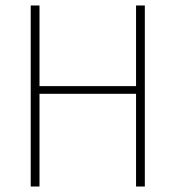

<svg xmlns="http://www.w3.org/2000/svg" viewBox="-20 -680 640 700"><path d="M92 0V-660H124V-366H476V-660H508V0H476V-338H124V0Z"/></svg>

Font: TypoPRO Source Code Pro
Style: Regular
Weight: 200
Monospace: yes
Designer: Paul D. Hunt, Teo Tuominen
Foundry: Adobe Systems Incorporated
Version: Version 2.010;PS 1.0;hotconv 1.0.84;makeotf.lib2.5.63406